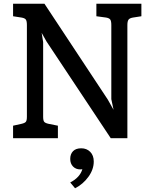

<svg xmlns="http://www.w3.org/2000/svg" viewBox="-20 -740 806 1028"><path d="M737 -720V-653L692 -646Q674 -643 668 -634.5Q662 -626 662 -606V0H573L229 -518L203 -564L211 -515V-115Q211 -95 216.5 -88Q222 -81 240 -77L290 -67V0H50V-67L95 -77Q113 -81 118.5 -88Q124 -95 124 -115V-606Q124 -627 118.5 -635Q113 -643 95 -646L50 -653V-720H218L557 -207L588 -152L576 -209V-606Q576 -627 570.5 -635Q565 -643 548 -646L496 -653V-720ZM482 125Q482 167 453.5 206.5Q425 246 382 268L356 237Q408 210 421 166Q417 167 410 167Q386 167 371 151.5Q356 136 356 111Q356 85 371 69.5Q386 54 415 54Q444 54 463 73Q482 92 482 125Z"/></svg>

Font: Enriqueta Medium
Style: Regular
Weight: 500
Designer: Viviana Monsalve, Gustavo Ibarra
Foundry: 72Puntos
Version: Version 2.000